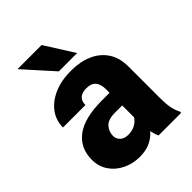

<svg xmlns="http://www.w3.org/2000/svg" viewBox="-212 -840 959 959"><g transform="rotate(-45 267.0 -361.0)"><path d="M326.2 -350.1Q326.2 -383.3 310.8 -402.6Q295.4 -421.9 260.3 -421.9Q240.2 -421.9 226.3 -415.8Q212.4 -409.7 205.1 -397.2Q197.8 -384.8 197.8 -365.7H39.1Q39.1 -415 67.4 -453.9Q95.7 -492.7 147.2 -515.4Q198.7 -538.1 268.6 -538.1Q331.1 -538.1 380.1 -517.1Q429.2 -496.1 457.5 -454.1Q485.8 -412.1 485.8 -349.1V-133.3Q485.8 -82 491.7 -55.4Q497.6 -28.8 508.3 -8.8V0H348.6Q337.4 -23.9 331.8 -59.1Q326.2 -94.2 326.2 -131.8ZM346.2 -234.4H274.9Q226.1 -234.4 206.1 -211.7Q186 -189 186 -159.2Q186 -137.2 201.9 -123Q217.8 -108.9 243.7 -108.9Q272 -108.9 292 -119.6Q312 -130.4 322.8 -145.3Q333.5 -160.2 333 -172.4L370.6 -105Q362.3 -85.4 349.6 -65.4Q336.9 -45.4 317.9 -28.3Q298.8 -11.2 271.7 -0.7Q244.6 9.8 207 9.8Q157.7 9.8 116.5 -10.5Q75.2 -30.8 51 -66.7Q26.9 -102.5 26.9 -149.4Q26.9 -231.9 87.6 -277.8Q148.4 -323.7 272.9 -323.7H346.2ZM352.1 -578.6H222.7L84.5 -732.4H254.9Z"/></g></svg>

Font: Heebo ExtraBold
Style: Regular
Weight: 800
Designer: Oded Ezer
Foundry: Ezer Type House
Version: Version 3.100